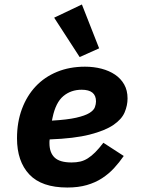

<svg xmlns="http://www.w3.org/2000/svg" viewBox="-20 -826 640 858"><path d="M281 12Q166 12 111 -46.5Q56 -105 56 -208Q56 -280 78 -339Q100 -398 139.5 -440Q179 -482 235 -505Q291 -528 360 -528Q399 -528 433.5 -519Q468 -510 494 -492.5Q520 -475 535 -448.5Q550 -422 550 -386Q550 -355 537 -324Q524 -293 486.5 -267.5Q449 -242 380.5 -224.5Q312 -207 202 -203Q201 -197 201 -193.5Q201 -190 201 -186Q201 -144 224 -122Q247 -100 300 -100Q321 -100 338.5 -104Q356 -108 372.5 -118.5Q389 -129 405.5 -145.5Q422 -162 442 -188L533 -129Q513 -100 489.5 -74.5Q466 -49 436 -29.5Q406 -10 368 1Q330 12 281 12ZM345 -425Q297 -425 263 -396.5Q229 -368 215 -301L212 -287Q281 -291 320.5 -300Q360 -309 379.5 -321Q399 -333 404 -347Q409 -361 409 -373Q409 -425 345 -425ZM222 -747 346 -806 423 -610 336 -571Z"/></svg>

Font: IBM Plex Mono
Style: Bold Italic
Weight: 700
Italic angle: -9°
Monospace: yes
Designer: Mike Abbink, Paul van der Laan, Pieter van Rosmalen
Foundry: Bold Monday
Version: Version 2.3